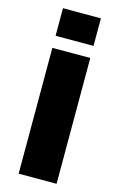

<svg xmlns="http://www.w3.org/2000/svg" viewBox="-142 -1018 670 1076"><g transform="rotate(15 193.0 -480.0)"><path d="M83 0V-730H303V0ZM83 -800V-960H303V-800Z"/></g></svg>

Font: M PLUS 1p Black
Style: Regular
Weight: 900
Version: Version 1.061